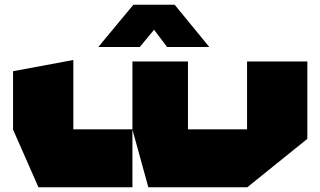

<svg xmlns="http://www.w3.org/2000/svg" viewBox="-20 -790 1350 809"><path d="M1021 -1V-531H1275V-205L1022 -1ZM142 -1 35 -244V-245H538V-1ZM35 -245V-490L288 -537H289V-245ZM605 -1 538 -244V-245H1021V-1ZM538 -245V-531H771H772V-245ZM684 -592 573 -739 716 -770 861 -593V-592ZM395 -592V-593L542 -770H716L569 -592Z"/></svg>

Font: Foldit Thin Black
Style: Regular
Weight: 900
Version: Version 1.003